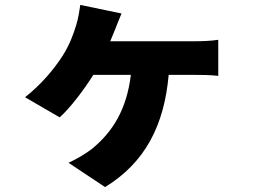

<svg xmlns="http://www.w3.org/2000/svg" viewBox="-20 -655 1040 782"><path d="M475 -600 307 -635C304 -613 299 -581 291 -555C279 -514 262 -470 234 -426C198 -371 147 -310 82 -259L223 -177C264 -213 322 -289 360 -350H513C496 -210 440 -119 355 -49C328 -28 290 -6 259 8L408 107C573 6 649 -147 667 -350H775C795 -350 836 -350 869 -346V-493C841 -488 797 -487 775 -487H429L450 -538C457 -557 465 -576 475 -600Z"/></svg>

Font: Noto Sans CJK HK Black
Style: Regular
Weight: 900
Designer: Ryoko NISHIZUKA 西塚涼子 (kana, bopomofo & ideographs); Paul D. Hunt (Latin, Greek & Cyrillic); Sandoll Communications 산돌커뮤니
Foundry: Adobe
Version: Version 2.004;hotconv 1.0.118;makeotfexe 2.5.65603